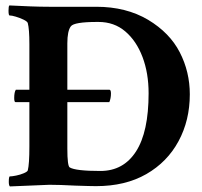

<svg xmlns="http://www.w3.org/2000/svg" viewBox="-20 -668 729 692"><path d="M15.6 3.9Q11.7 0 11.7 -12.7Q11.7 -32.2 15.6 -32.2Q23.4 -32.2 38.1 -35.2Q52.7 -38.1 65.4 -43.5Q78.1 -48.8 80.1 -53.7Q85.9 -76.2 85.9 -139.6V-299.8H36.1Q31.2 -299.8 31.2 -314.5Q31.2 -335.9 37.1 -344.7H85.9V-508.8Q85.9 -563.5 80.1 -585Q78.1 -590.8 64.9 -597.2Q51.8 -603.5 37.1 -607.9Q22.5 -612.3 14.6 -612.3Q10.7 -612.3 10.7 -629.9Q10.7 -645.5 13.7 -648.4Q53.7 -646.5 89.4 -645Q125 -643.6 157.2 -643.6H327.1Q434.6 -643.6 513.7 -596.7Q591.8 -549.8 627.9 -479.5Q664.1 -409.2 664.1 -328.1Q664.1 -234.4 623.5 -159.2Q583 -84 507.3 -40.5Q431.6 2.9 326.2 2.9Q316.4 2.9 297.9 2.4Q279.3 2 251 1Q194.3 -2 158.2 -2ZM341.8 -51.8Q424.8 -51.8 470.2 -122.1Q515.6 -192.4 515.6 -332Q515.6 -404.3 493.7 -462.4Q471.7 -520.5 431.6 -554.7Q391.6 -588.9 335 -588.9H330.1Q247.1 -588.9 235.4 -573.2Q222.7 -556.6 222.7 -511.7V-344.7H374Q379.9 -344.7 379.9 -331.1Q379.9 -313.5 374 -299.8H222.7V-132.8Q222.7 -69.3 231.4 -64.5Q252.9 -51.8 341.8 -51.8Z"/></svg>

Font: Crimson Text
Style: Bold
Weight: 700
Designer: Sebastian Kosch
Foundry: Sebastian Kosch
Version: Version 1.100